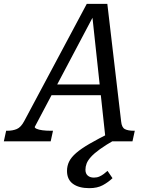

<svg xmlns="http://www.w3.org/2000/svg" viewBox="-76 -736 793 1000"><path d="M196 -296H464L463 -240H172ZM614 0H475L403 -668L416 -663L105 -75Q104 -70 115 -65Q126 -60 145.5 -57.5Q165 -55 188 -55H200L188 0H-56L-44 -55H-38Q-10 -55 11.5 -64Q33 -73 50 -105L376 -716H483L555 -103Q558 -72 574.5 -63.5Q591 -55 621 -55H626ZM501 -46 524 -9Q475 19 444.5 41Q414 63 397.5 81.5Q381 100 375 116Q369 132 369 148Q369 168 381 178.5Q393 189 413 189Q429 189 441.5 183.5Q454 178 464.5 170Q475 162 484 154L510 192Q488 213 459.5 228.5Q431 244 389 244Q335 244 304 221.5Q273 199 273 154Q273 128 284 105.5Q295 83 321 60.5Q347 38 391 12.5Q435 -13 501 -46Z"/></svg>

Font: Roboto Serif
Style: Italic
Weight: 400
Italic angle: -10°
Designer: Greg Gazdowicz
Foundry: Commercial Type
Version: Version 1.008